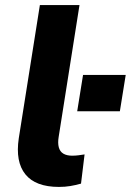

<svg xmlns="http://www.w3.org/2000/svg" viewBox="-20 -725 515 756"><path d="M212 11Q120 11 80 -38.5Q40 -88 54 -181L137 -705H293L211 -186Q207 -162 211.5 -145Q216 -128 229.5 -120Q243 -112 264 -112Q277 -112 288.5 -113.5Q300 -115 313 -117L299 -2Q278 4 257 7.5Q236 11 212 11ZM284 -287 307 -430H475L452 -287Z"/></svg>

Font: Nunito Sans 10pt ExtraBold
Style: Italic
Weight: 800
Italic angle: -9°
Designer: Vernon Adams
Foundry: Vernon Adams
Version: Version 3.101;gftools[0.9.27]